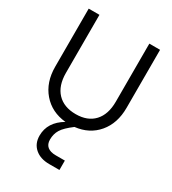

<svg xmlns="http://www.w3.org/2000/svg" viewBox="-219 -763 1027 1149"><g transform="rotate(30 294.5 -188.0)"><path d="M47.9 -649.9H122.1V-249Q122.1 -160.6 167.7 -112.3Q213.4 -64 295.9 -64Q377 -64 421.9 -112.3Q466.8 -160.6 466.8 -249V-649.9H541V-249Q541 -142.1 483.2 -73.5Q425.3 -4.9 328.1 5.9Q275.4 45.4 257.1 75.4Q238.8 105.5 238.8 144Q238.8 176.3 258.5 192.6Q278.3 209 315.9 209H378.9V273.9H308.1Q246.6 273.9 209.7 241.7Q172.9 209.5 172.9 154.8Q172.9 62 266.1 6.8Q167 -2.9 107.4 -72.3Q47.9 -141.6 47.9 -249Z"/></g></svg>

Font: Overused Grotesk
Style: Regular
Weight: 400
Version: Version 0.002